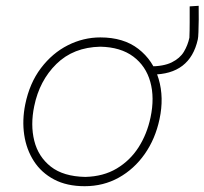

<svg xmlns="http://www.w3.org/2000/svg" viewBox="-20 -633 705 662"><path d="M272 9Q210.5 9 166.5 -14.2Q122.5 -37.5 96.8 -77.5Q71 -117.5 63.5 -168Q56 -218.5 67 -273Q82 -346.5 121.2 -398.2Q160.5 -450 214 -477Q267.5 -504 326 -504Q406 -504 457 -464.5Q508 -425 527 -360.8Q546 -296.5 530 -222Q515.5 -154 479 -102Q442.5 -50 389.5 -20.5Q336.5 9 272 9ZM274 -23Q336.5 -24.5 382.5 -52Q428.5 -79.5 457.8 -125.2Q487 -171 499 -228Q513.5 -296 498.2 -350.8Q483 -405.5 439.5 -438Q396 -470.5 326 -472Q233 -470 174.5 -412.5Q116 -355 98 -267Q84.5 -202.5 98.2 -147.5Q112 -92.5 155.2 -58.5Q198.5 -24.5 274 -23ZM504 -376 495 -404Q544 -404 572.2 -418Q600.5 -432 614 -454.5Q627.5 -477 633 -503Q634 -525 634 -555.8Q634 -586.5 634 -611L665 -613Q665.5 -590 665.2 -565.5Q665 -541 664.2 -522Q663.5 -503 662 -497Q635 -376 504 -376Z"/></svg>

Font: Commissioner Loud Thin
Style: Italic
Weight: 100
Italic angle: -12°
Designer: Kostas Bartsokas
Foundry: Kostas Bartsokas
Version: Version 1.000; ttfautohint (v1.8.3)